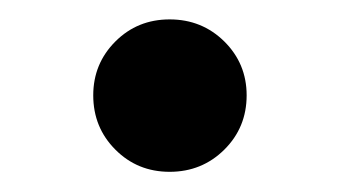

<svg xmlns="http://www.w3.org/2000/svg" viewBox="-20 -569 345 195"><path d="M152.3 -394.5Q119.6 -394.5 97.2 -417Q74.7 -439.5 74.7 -472.2Q74.7 -504.4 97.2 -526.9Q119.6 -549.3 152.3 -549.3Q185.1 -549.3 207.8 -526.9Q230.5 -504.4 230.5 -472.2Q230.5 -439.5 207.8 -417Q185.1 -394.5 152.3 -394.5Z"/></svg>

Font: Inter 17pt SemiBold
Style: Regular
Weight: 600
Version: Version 4.001;git-66647c0bb